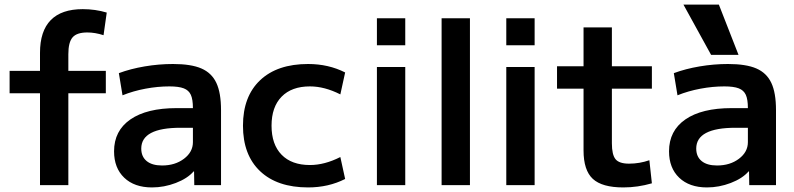

<svg xmlns="http://www.w3.org/2000/svg" viewBox="-20 -810 3474 840"><path d="M155 -402H22V-500H155V-579Q155 -674 202 -722Q249 -770 342 -770Q397 -770 447 -755L433 -656Q396 -668 362 -668Q316 -668 297.5 -646.5Q279 -625 279 -573V-500H443V-402H279V0H155Z M479 -148Q479 -238 550.5 -287.5Q622 -337 753 -337H824Q824 -375 815 -395Q806 -415 784 -423.5Q762 -432 721 -432Q670 -432 616.5 -422Q563 -412 516 -393L500 -490Q551 -509 613 -519.5Q675 -530 737 -530Q816 -530 861 -510.5Q906 -491 926.5 -447.5Q947 -404 947 -328V0H830L829 -60H827Q800 -29 749 -9.5Q698 10 645 10Q568 10 523.5 -32.5Q479 -75 479 -148ZM689 -86Q746 -86 785 -115.5Q824 -145 824 -188V-251H770Q598 -251 598 -160Q598 -125 621.5 -105.5Q645 -86 689 -86Z M1043 -260Q1043 -388 1118 -459Q1193 -530 1328 -530Q1417 -530 1490 -493L1469 -397Q1400 -432 1336 -432Q1256 -432 1212 -387Q1168 -342 1168 -260Q1168 -178 1212 -133Q1256 -88 1336 -88Q1400 -88 1469 -123L1490 -27Q1417 10 1328 10Q1193 10 1118 -61Q1043 -132 1043 -260Z M1629 -730H1753V-612H1629ZM1629 -517H1753V0H1629Z M1912 -730H2036V0H1912Z M2195 -730H2319V-612H2195ZM2195 -517H2319V0H2195Z M2533 -152V-422H2417V-520H2533V-690H2657V-520H2832V-422H2657V-183Q2657 -133 2673 -113.5Q2689 -94 2732 -94Q2778 -94 2821 -109L2832 -8Q2770 10 2707 10Q2614 10 2573.5 -27.5Q2533 -65 2533 -152Z M2907 -148Q2907 -238 2978.5 -287.5Q3050 -337 3181 -337H3252Q3252 -375 3243 -395Q3234 -415 3212 -423.5Q3190 -432 3149 -432Q3098 -432 3044.5 -422Q2991 -412 2944 -393L2928 -490Q2979 -509 3041 -519.5Q3103 -530 3165 -530Q3244 -530 3289 -510.5Q3334 -491 3354.5 -447.5Q3375 -404 3375 -328V0H3258L3257 -60H3255Q3228 -29 3177 -9.5Q3126 10 3073 10Q2996 10 2951.5 -32.5Q2907 -75 2907 -148ZM3117 -86Q3174 -86 3213 -115.5Q3252 -145 3252 -188V-251H3198Q3026 -251 3026 -160Q3026 -125 3049.5 -105.5Q3073 -86 3117 -86ZM2970 -790H3125L3211 -570H3091Z"/></svg>

Font: Enso SemiBold
Style: Regular
Weight: 600
Designer: Coji Morishita
Foundry: UNDERFOREST DESIGN
Version: Version 1.000